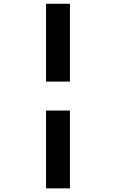

<svg xmlns="http://www.w3.org/2000/svg" viewBox="-20 -865 626 1036"><path d="M228.5 -424.8V-844.7H357.4V-424.8ZM228.5 151.4V-268.6H357.4V151.4Z"/></svg>

Font: Cascadia Code
Style: Regular
Weight: 400
Monospace: yes
Designer: Aaron Bell
Foundry: Saja Typeworks
Version: Version 2106.017